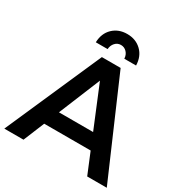

<svg xmlns="http://www.w3.org/2000/svg" viewBox="-205 -1061 1156 1214"><g transform="rotate(30 373.0 -453.5)"><path d="M307 -700H444L747 0H604L371 -565L139 0H-1ZM160 -262H577V-153H160ZM313 -762H227Q229 -828 270 -867.5Q311 -907 374 -907Q437 -907 478 -867.5Q519 -828 521 -762H435Q434 -790 416.5 -808.5Q399 -827 374 -827Q349 -827 332 -808.5Q315 -790 313 -762Z"/></g></svg>

Font: Alexandria Medium
Style: Regular
Weight: 500
Designer: Mohamed Gaber
Foundry: Kief Type Foundry
Version: Version 5.100